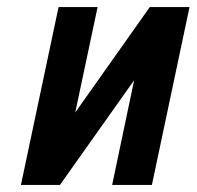

<svg xmlns="http://www.w3.org/2000/svg" viewBox="-20 -520 554 541"><path d="M255 -500H145L39 1H149L358 -294L296 1H408L514 -500H402L192 -203Z"/></svg>

Font: Advent Pro
Style: Bold Italic
Weight: 700
Italic angle: -12°
Designer: VivaRado, Andreas Kalpakidis
Foundry: VivaRado, Andreas Kalpakidis
Version: Version 3.000